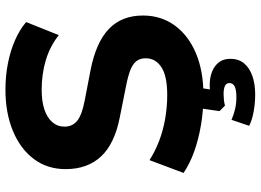

<svg xmlns="http://www.w3.org/2000/svg" viewBox="-146 -610 957 705"><g transform="rotate(-90 332.5 -257.5)"><path d="M336 11Q279 11 226 2Q173 -7 128.5 -23Q84 -39 50 -62L97 -187Q130 -166 168 -151.5Q206 -137 249 -129.5Q292 -122 336 -122Q406 -122 438.5 -143.5Q471 -165 471 -201Q471 -221 461 -234.5Q451 -248 428.5 -257Q406 -266 370 -273L255 -296Q157 -315 110.5 -365Q64 -415 64 -495Q64 -562 101 -611.5Q138 -661 204 -688.5Q270 -716 356 -716Q406 -716 452 -707Q498 -698 537 -681Q576 -664 604 -640L556 -520Q516 -552 465 -567.5Q414 -583 355 -583Q313 -583 283 -573Q253 -563 236.5 -544Q220 -525 220 -499Q220 -470 241.5 -452.5Q263 -435 316 -425L430 -403Q530 -383 579 -336Q628 -289 628 -211Q628 -145 592 -95Q556 -45 490.5 -17Q425 11 336 11ZM338 201Q307 201 276 195.5Q245 190 223 179L245 114Q263 122 284 127Q305 132 328 132Q354 132 367 126Q380 120 380 106Q380 95 369.5 90Q359 85 340 85Q331 85 320 86Q309 87 297 90L277 70L290 -20H365L353 59L318 43Q329 38 344 36Q359 34 372 34Q400 34 421.5 42.5Q443 51 456 67.5Q469 84 469 110Q469 140 452.5 160Q436 180 406.5 190.5Q377 201 338 201Z"/></g></svg>

Font: Nunito Sans 10pt ExtraBold
Style: Regular
Weight: 800
Designer: Vernon Adams
Foundry: Vernon Adams
Version: Version 3.101;gftools[0.9.27]